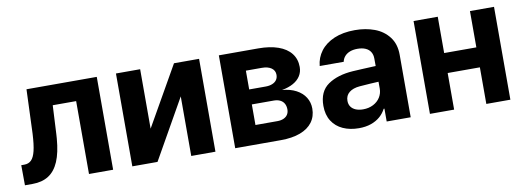

<svg xmlns="http://www.w3.org/2000/svg" viewBox="-49 -803 2948 1080"><g transform="rotate(-10 1425.0 -263.5)"><path d="M23.5 -114.9H41.3Q65.9 -114.9 81.4 -130.5Q96.8 -146.1 105.3 -181.2Q113.8 -216.3 117 -277.9Q117.2 -284.8 117.7 -295.6L126.6 -530.4H528V0H390.1V-416.3H256.4L248.1 -253.2L246.4 -227.9Q240 -147.7 218.5 -97.7Q197 -47.7 159.7 -23.9Q122.4 0 67.9 0H24.3Z M969.1 -530.4H1112.4V0H974.2V-340.2L781.5 0H637.6V-530.4H775.8V-190.9Z M1225.3 -530.4H1451Q1516.3 -530.4 1563.8 -513.7Q1611.4 -497 1636.7 -464.7Q1662 -432.4 1662 -387.2Q1662 -358.6 1647.7 -336.1Q1633.4 -313.5 1606.3 -298.5Q1579.2 -283.4 1541.5 -276.7Q1587.8 -273 1621.6 -255.1Q1655.4 -237.2 1673.3 -208.5Q1691.1 -179.9 1691.1 -144.6Q1691.1 -99.8 1667.1 -67.2Q1643.1 -34.6 1597.1 -17.3Q1551 0 1485.8 0H1225.3ZM1552.3 -164.3Q1552.3 -183.4 1544.4 -197.5Q1536.6 -211.5 1521.4 -218.9Q1506.2 -226.3 1485.8 -226.3H1360.1V-108.8H1485.8Q1506.2 -108.8 1521.4 -115.6Q1536.6 -122.5 1544.4 -134.8Q1552.3 -147.2 1552.3 -164.3ZM1525.7 -366.5Q1525.7 -391 1505.8 -405.1Q1485.9 -419.2 1451 -419.2H1360.1V-311.9H1454.2Q1476.2 -311.9 1492.4 -318.6Q1508.7 -325.2 1517.2 -337.4Q1525.7 -349.6 1525.7 -366.5Z M1975.6 -221.3Q1936.9 -218.1 1915.1 -200.4Q1893.2 -182.7 1893.2 -152.7Q1893.2 -132.6 1903.2 -118.6Q1913.3 -104.6 1931.2 -97.4Q1949.1 -90.3 1972.4 -90.3Q2004.8 -90.3 2030.4 -103.5Q2056 -116.7 2070.1 -139.3Q2084.2 -161.9 2084.2 -189.6L2083.5 -360.9Q2083.5 -383.2 2073.5 -399.1Q2063.6 -415 2044.7 -423.1Q2025.9 -431.3 1999.3 -431.3Q1974.8 -431.3 1956.4 -424.3Q1938.1 -417.3 1926.3 -404.2Q1914.5 -391 1910.7 -372.7H1773.6Q1777.8 -419.5 1805.9 -457Q1834 -494.4 1884.1 -515.9Q1934.2 -537.3 2002.6 -537.3Q2064.2 -537.3 2114.9 -518.4Q2165.5 -499.5 2196.6 -458.9Q2227.6 -418.3 2227.6 -357.3V0H2090.5V-73.4H2086.3Q2073 -47.9 2051.7 -29.5Q2030.4 -11.1 2000.1 -0.5Q1969.8 10.1 1931.2 10.1Q1879.9 10.1 1840.1 -7.9Q1800.3 -25.9 1777.6 -61.5Q1755 -97.2 1755 -148.2Q1755 -230.4 1809.6 -268.2Q1864.2 -305.9 1951.9 -311.7Q1973.8 -313 2006.4 -314.7Q2039.1 -316.3 2065.4 -317.4Q2080.5 -318.2 2090.2 -318.4L2091.1 -228.7Q2075 -228 2037.8 -225.8Q2000.7 -223.6 1975.6 -221.3Z M2706.1 -209H2428.4V-323.1H2706.1ZM2475.7 0H2337.5V-530.4H2475.7ZM2797 0H2659.6V-530.4H2797Z"/></g></svg>

Font: Pretendard Variable
Style: Regular
Weight: 400
Designer: Base glyphs from Inter by Rasmus Andersson; Hangul glyphs from Noto Sans CJK(Source Han Sans) by Jang Soo-young and Kang
Foundry: Kil Hyung-jin
Version: Version 1.100;FEAKit 1.0